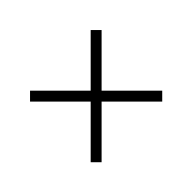

<svg xmlns="http://www.w3.org/2000/svg" viewBox="-81 -645 721 721"><g transform="rotate(-45 280.0 -284.0)"><path d="M119 -94 90 -123 251 -284 90 -445 119 -474 280 -313 441 -474 470 -445 309 -284 470 -123 441 -94 280 -255Z"/></g></svg>

Font: Baskervville SC
Style: Regular
Weight: 400
Designer: Alexis Faudot, Rémi Forte, Morgane Pierson, Rafael Ribas, Tanguy Vanlaeys, Rosalie Wagner, Thomas Huot-Marchand
Foundry: ANRT
Version: Version 1.100